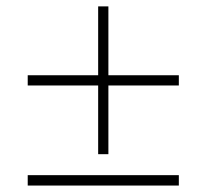

<svg xmlns="http://www.w3.org/2000/svg" viewBox="-20 -575 640 595"><path d="M284.2 -97.2V-310.1H65.9V-341.8H284.2V-555.2H315.9V-341.8H534.2V-310.1H315.9V-97.2ZM65.9 0V-32.2H534.2V0Z"/></svg>

Font: Fin Serif Display
Style: Italic
Weight: 400
Italic angle: -12°
Designer: J. Blake Harris
Version: Version 1.006;FEAKit 1.0